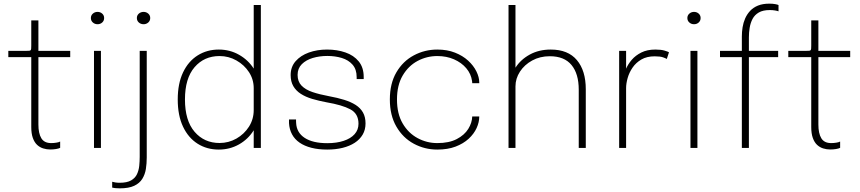

<svg xmlns="http://www.w3.org/2000/svg" viewBox="-20 -809 4702 1050"><path d="M255 8.5Q234.5 8.5 215.8 2.5Q197 -3.5 182.5 -17.2Q168 -31 159.5 -54.8Q151 -78.5 151 -114.5Q151 -124.5 151 -135.8Q151 -147 151 -160V-496.5H25.5V-531H125.5Q135 -531 140.2 -531.5Q145.5 -532 147.8 -534.8Q150 -537.5 150.5 -543.2Q151 -549 151 -560V-697.5H190V-531H364V-496.5H190V-173.5Q190 -160.5 190 -149Q190 -137.5 190 -128Q190 -79.5 206 -53Q222 -26.5 260 -26.5Q274 -26.5 288.2 -28.8Q302.5 -31 309 -35V-0.5Q301.5 3.5 286.5 6Q271.5 8.5 255 8.5Z M494 0V-531H532V0ZM513.5 -676.5Q498.5 -676.5 487.8 -686Q477 -695.5 477 -710.5Q477 -725 487.8 -734.5Q498.5 -744 513.5 -744Q528.5 -744 539 -734.5Q549.5 -725 549.5 -710.5Q549.5 -695.5 539 -686Q528.5 -676.5 513.5 -676.5Z M634.5 221Q621 221 610 219.8Q599 218.5 593.5 217V185Q599.5 187 610.8 188.8Q622 190.5 634.5 190.5Q674 190.5 696.5 177.8Q719 165 729 143.8Q739 122.5 741.5 97.8Q744 73 744 48.5V-531H782.5V52Q782.5 85 777.8 115Q773 145 758.2 169Q743.5 193 714 207Q684.5 221 634.5 221ZM765.5 -676.5Q750 -676.5 739.2 -686Q728.5 -695.5 728.5 -710.5Q728.5 -725 739.2 -734.5Q750 -744 765.5 -744Q780 -744 790.8 -734.5Q801.5 -725 801.5 -710.5Q801.5 -695.5 790.8 -686Q780 -676.5 765.5 -676.5Z M1176.5 9Q1111.5 9 1060.8 -23Q1010 -55 981 -116.2Q952 -177.5 952 -265Q952 -352 981 -413Q1010 -474 1061 -506Q1112 -538 1176.5 -538Q1237 -538 1287.2 -509.5Q1337.5 -481 1367.8 -433.5Q1398 -386 1398 -327.5Q1398 -326 1398 -324Q1398 -322 1398 -319.5L1367.5 -320Q1367.5 -322 1367.5 -323.5Q1367.5 -325 1367.5 -327Q1367.5 -374.5 1341.8 -414.2Q1316 -454 1273.2 -478.2Q1230.5 -502.5 1180.5 -502.5Q1096.5 -502.5 1044 -441.5Q991.5 -380.5 991.5 -265Q991.5 -149.5 1044.2 -88.2Q1097 -27 1180.5 -27Q1230.5 -27 1273 -51.2Q1315.5 -75.5 1341.5 -116.2Q1367.5 -157 1367.5 -207L1398 -206.5Q1398 -145.5 1367.5 -96.5Q1337 -47.5 1286.8 -19.2Q1236.5 9 1176.5 9ZM1367.5 0V-781.5H1406.5V0Z M1769.5 9Q1721 9 1683 -0.8Q1645 -10.5 1618.2 -29Q1591.5 -47.5 1577 -74.5Q1562.5 -101.5 1560.5 -135.5Q1560.5 -140.5 1560.5 -146Q1560.5 -151.5 1560.5 -155.5H1599Q1599 -151.5 1599 -146.5Q1599 -141.5 1599.5 -136.5Q1602 -84 1646.2 -55Q1690.5 -26 1769.5 -26Q1821 -26 1859.5 -38.8Q1898 -51.5 1919.2 -75.2Q1940.5 -99 1940.5 -132.5Q1940.5 -187.5 1895.8 -211.2Q1851 -235 1766 -249.5Q1723.5 -257.5 1687.2 -268.2Q1651 -279 1624.8 -296Q1598.5 -313 1584 -338Q1569.5 -363 1569.5 -398.5Q1569.5 -443.5 1596.8 -474.5Q1624 -505.5 1669.2 -521.8Q1714.5 -538 1768.5 -538Q1823.5 -538 1869 -522.2Q1914.5 -506.5 1941.8 -473.2Q1969 -440 1969 -388Q1969 -385.5 1969 -382.2Q1969 -379 1969 -376.5H1930.5Q1930.5 -379 1930.5 -381.8Q1930.5 -384.5 1930.5 -387Q1930.5 -430 1908 -455.5Q1885.5 -481 1849 -492Q1812.5 -503 1770 -503Q1727.5 -503 1690.5 -492Q1653.5 -481 1630.5 -458Q1607.5 -435 1607.5 -399.5Q1607.5 -363 1629 -340.8Q1650.5 -318.5 1689 -305.5Q1727.5 -292.5 1779 -283Q1825.5 -274.5 1862.5 -263Q1899.5 -251.5 1925.5 -234.8Q1951.5 -218 1965.2 -193.5Q1979 -169 1979 -134Q1979 -99.5 1963.5 -73Q1948 -46.5 1920 -28.2Q1892 -10 1853.8 -0.5Q1815.5 9 1769.5 9Z M2371.5 9Q2302.5 9 2243 -23Q2183.5 -55 2147.8 -116.5Q2112 -178 2112 -265Q2112 -352.5 2147.8 -413.5Q2183.5 -474.5 2243 -506.2Q2302.5 -538 2371.5 -538Q2425.5 -538 2468 -521.2Q2510.5 -504.5 2540 -477.5Q2569.5 -450.5 2585.2 -418.8Q2601 -387 2601 -357.5Q2601 -357 2601 -356Q2601 -355 2601 -354H2562.5Q2562.5 -356.5 2562.2 -359.8Q2562 -363 2561.5 -366Q2556 -405 2530 -435.8Q2504 -466.5 2463 -484.5Q2422 -502.5 2371.5 -502.5Q2314 -502.5 2263.8 -475.8Q2213.5 -449 2182.2 -396Q2151 -343 2151 -265Q2151 -187 2182 -134Q2213 -81 2263.5 -53.8Q2314 -26.5 2371.5 -26.5Q2436 -26.5 2478 -48.5Q2520 -70.5 2540.8 -104Q2561.5 -137.5 2562.5 -172H2601Q2601 -140.5 2586.5 -108.8Q2572 -77 2543 -50.2Q2514 -23.5 2471.2 -7.2Q2428.5 9 2371.5 9Z M3145 0V-203.5Q3145 -219.5 3145 -240Q3145 -260.5 3145 -281.2Q3145 -302 3145 -318.5Q3145 -405.5 3105.5 -453.5Q3066 -501.5 2986.5 -501.5Q2933 -501.5 2890.5 -478.2Q2848 -455 2823.5 -417.2Q2799 -379.5 2799 -336.5L2771 -344Q2771 -394.5 2799 -438.8Q2827 -483 2877 -510.5Q2927 -538 2992 -538Q3086.5 -538 3135 -480.2Q3183.5 -422.5 3183.5 -321Q3183.5 -294.5 3183.5 -261.2Q3183.5 -228 3183.5 -196.5V0ZM2761 0V-781.5H2799V0Z M3366 0V-531H3404V-381.5L3388.5 -384.5Q3392 -405 3403 -431.2Q3414 -457.5 3434.8 -481.8Q3455.5 -506 3487.5 -522Q3519.5 -538 3564 -538Q3595.5 -538 3614.5 -532.2Q3633.5 -526.5 3638.5 -523L3626.5 -486.5Q3621.5 -490 3606 -495.5Q3590.5 -501 3560 -501Q3517.5 -501 3487.8 -483.8Q3458 -466.5 3439.5 -439.5Q3421 -412.5 3412.5 -382.5Q3404 -352.5 3404 -327.5V0Z M3756 0V-531H3794V0ZM3775.5 -676.5Q3760.5 -676.5 3749.8 -686Q3739 -695.5 3739 -710.5Q3739 -725 3749.8 -734.5Q3760.5 -744 3775.5 -744Q3790.5 -744 3801 -734.5Q3811.5 -725 3811.5 -710.5Q3811.5 -695.5 3801 -686Q3790.5 -676.5 3775.5 -676.5Z M4037 0V-496.5H3917.5V-531H4037V-610Q4037 -634.5 4041 -659.8Q4045 -685 4055 -708Q4065 -731 4082.2 -749.5Q4099.5 -768 4125.2 -778.5Q4151 -789 4187 -789Q4206 -789 4219.2 -786.5Q4232.5 -784 4237.5 -781.5V-747Q4231.5 -749.5 4218.2 -751.8Q4205 -754 4190 -754Q4152.5 -754 4129.8 -740.8Q4107 -727.5 4095.5 -705.5Q4084 -683.5 4079.8 -657.2Q4075.5 -631 4075.5 -604.5V-531H4235.5V-496.5H4075.5V0Z M4520.5 8.5Q4500 8.5 4481.2 2.5Q4462.5 -3.5 4448 -17.2Q4433.5 -31 4425 -54.8Q4416.5 -78.5 4416.5 -114.5Q4416.5 -124.5 4416.5 -135.8Q4416.5 -147 4416.5 -160V-496.5H4291V-531H4391Q4400.5 -531 4405.8 -531.5Q4411 -532 4413.2 -534.8Q4415.5 -537.5 4416 -543.2Q4416.5 -549 4416.5 -560V-697.5H4455.5V-531H4629.5V-496.5H4455.5V-173.5Q4455.5 -160.5 4455.5 -149Q4455.5 -137.5 4455.5 -128Q4455.5 -79.5 4471.5 -53Q4487.5 -26.5 4525.5 -26.5Q4539.5 -26.5 4553.8 -28.8Q4568 -31 4574.5 -35V-0.5Q4567 3.5 4552 6Q4537 8.5 4520.5 8.5Z"/></svg>

Font: Epilogue ExtraLight
Style: Regular
Weight: 250
Designer: Tyler Finck
Foundry: Etcetera Type Co
Version: Version 2.112